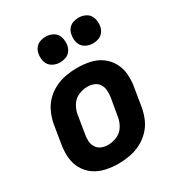

<svg xmlns="http://www.w3.org/2000/svg" viewBox="-181 -883 939 1010"><g transform="rotate(-30 288.0 -377.5)"><path d="M245 8Q278 8 312.5 2Q347 -4 379.5 -20Q412 -36 438 -62.5Q464 -89 478 -121.5Q492 -154 498 -188L516 -298Q523 -337 520 -375.5Q517 -414 499 -446.5Q481 -479 451 -500.5Q421 -522 383 -530Q345 -538 306 -538Q273 -538 238.5 -532Q204 -526 171.5 -510Q139 -494 113.5 -468Q88 -442 73.5 -409Q59 -376 53 -343L35 -233Q28 -193 31 -154.5Q34 -116 52 -83.5Q70 -51 100 -30Q130 -9 168 -0.5Q206 8 245 8ZM247 -105Q226 -105 207.5 -112.5Q189 -120 178.5 -136.5Q168 -153 166.5 -173.5Q165 -194 169 -214L187 -324Q191 -351 207 -376.5Q223 -402 250 -413.5Q277 -425 304 -425Q325 -425 343.5 -417.5Q362 -410 372.5 -393.5Q383 -377 384.5 -357Q386 -337 383 -316L364 -206Q360 -179 344 -153.5Q328 -128 301 -116.5Q274 -105 247 -105ZM445 -607Q462 -607 479.5 -613Q497 -619 508 -634Q519 -649 522 -666Q526 -691 519 -715Q512 -739 491 -751Q470 -763 445 -763Q428 -763 411 -757Q394 -751 382.5 -736Q371 -721 369 -704Q364 -679 371 -655.5Q378 -632 399 -619.5Q420 -607 445 -607ZM245 -607Q262 -607 279.5 -613Q297 -619 308 -634Q319 -649 322 -666Q326 -691 319 -715Q312 -739 291 -751Q270 -763 245 -763Q228 -763 211 -757Q194 -751 182.5 -736Q171 -721 169 -704Q164 -679 171 -655.5Q178 -632 199 -619.5Q220 -607 245 -607Z"/></g></svg>

Font: Iosevka Sparkle XBdObl
Style: Regular
Weight: 800
Italic angle: -9°
Designer: Belleve Invis
Foundry: Belleve Invis
Version: Version 4.5.0; ttfautohint (v1.8.3)